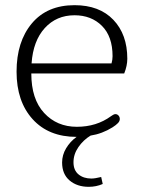

<svg xmlns="http://www.w3.org/2000/svg" viewBox="-20 -518 553 742"><path d="M220 110Q220 81 235.5 55Q251 29 276 11Q168 11 106 -57.5Q44 -126 44 -241Q44 -357 103 -427.5Q162 -498 268 -498Q364 -498 418 -441.5Q472 -385 472 -291Q472 -264 460 -234H101Q101 -135 150.5 -81.5Q200 -28 277 -28Q353 -28 409 -69Q411 -70 416 -73.5Q421 -77 426 -77Q433 -77 438 -71.5Q443 -66 443 -58Q443 -50 436 -42.5Q429 -35 415 -26Q375 -1 330 6Q302 23 283 50.5Q264 78 264 109Q264 140 283.5 156Q303 172 333 172Q347 172 371 166L377 193Q352 204 323 204Q278 204 249 179.5Q220 155 220 110ZM411 -273Q415 -287 415 -301Q415 -377 374 -418Q333 -459 268 -459Q198 -459 153 -409.5Q108 -360 102 -273Z"/></svg>

Font: Maitree Light
Style: Regular
Weight: 300
Designer: CadsonDemak Team
Foundry: CadsonDemak
Version: Version 1.001